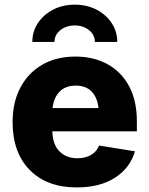

<svg xmlns="http://www.w3.org/2000/svg" viewBox="-20 -796 641 826"><path d="M310.5 10.3Q181.6 10.3 107.9 -64.7Q34.2 -139.6 34.2 -271Q34.2 -355.5 67.4 -418.7Q100.6 -481.9 161.4 -517.3Q222.2 -552.7 304.2 -552.7Q381.8 -552.7 441.4 -520.5Q501 -488.3 534.9 -426Q568.8 -363.8 568.8 -273.9V-231H205.1Q207 -172.9 236.6 -144Q266.1 -115.2 313.5 -115.2Q347.2 -115.2 371.6 -129.4Q396 -143.6 406.2 -169.9L560.5 -145Q540 -73.7 475.1 -31.7Q410.2 10.3 310.5 10.3ZM206.1 -331.1H403.8Q398.9 -376.5 374.3 -402.1Q349.6 -427.7 305.7 -427.7Q261.7 -427.7 236.3 -401.6Q210.9 -375.5 206.1 -331.1ZM301.8 -775.9Q354 -775.9 395.3 -754.4Q436.5 -732.9 460.4 -696.8Q484.4 -660.6 484.4 -615.7H388.2Q388.2 -646 363 -666.3Q337.9 -686.5 301.8 -686.5Q265.1 -686.5 239.7 -666.3Q214.4 -646 214.4 -615.7H119.1Q119.1 -660.6 143.1 -696.8Q167 -732.9 208.3 -754.4Q249.5 -775.9 301.8 -775.9Z"/></svg>

Font: Inter Extra Bold
Style: Regular
Weight: 800
Designer: Rasmus Andersson
Foundry: rsms
Version: Version 4.000;git-3c8e0fc